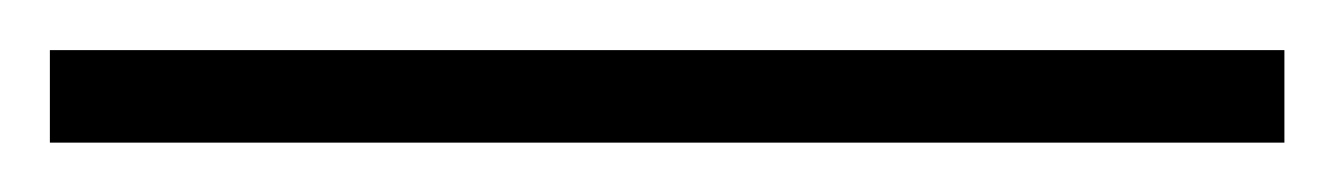

<svg xmlns="http://www.w3.org/2000/svg" viewBox="-20 59 535 77"><path d="M0 116.2V79.1H495.1V116.2Z"/></svg>

Font: Simplified Naskh
Style: Regular
Weight: 400
Designer: SIL International
Foundry: Arabeyes
Version: 1.02_alpha